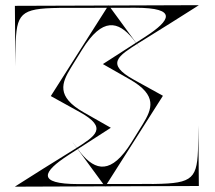

<svg xmlns="http://www.w3.org/2000/svg" viewBox="-20 -711 816 730"><path d="M736.1 -3.8C736 -3.8 736 -3.8 736 -3.8C736 -4.5 736 -5.2 736 -5.8C735.7 -62.6 734.5 -177 734.1 -233.8C734 -226.3 733.9 -218.9 733.8 -211.4C733.8 -211.1 733.8 -210.7 733.8 -210.3C733.7 -202.2 733.7 -194.4 733.6 -186.9C732.4 -43.5 725.5 -16.7 595.2 -12.3C593.9 -12.3 592.6 -12.2 591.4 -12.2C589.1 -12.1 586.9 -12 584.5 -12C583.2 -12 581.9 -12 580.5 -11.9C574.8 -11.8 569.2 -11.6 563.5 -11.5C558.4 -11.5 553.2 -11.6 548 -11.6C548 -11.6 548 -11.6 548 -11.6C467.1 -11.6 372.1 -11.1 278.7 -11.1C278.7 -11.1 278.7 -11.1 278.7 -11.1C114.1 -11.1 145.8 -59.8 237.7 -119.7C239.2 -120.7 240.6 -121.6 242.1 -122.6C302.1 -161.1 360.7 -198.8 401.4 -225.2C399.3 -226.4 397.2 -227.6 395.1 -228.8C363.1 -247 331 -265.2 298.9 -283.5C298.9 -283.5 298.8 -283.5 298.7 -283.6C192.4 -344.2 214.6 -396.1 249.6 -453.4C251.9 -457.3 254.3 -461.1 256.7 -465C268.2 -483.6 280 -502.4 291.6 -521.2C291.9 -521.7 292.2 -522.2 292.5 -522.6C369.3 -646.6 429.9 -631 485 -563.6C490.1 -556.9 495.2 -550.2 500.3 -543.5C506.3 -535.6 512.3 -527.7 518.3 -519.7C492.4 -555.1 466.6 -590.4 440.7 -625.8C440.1 -626.6 439.5 -627.4 438.9 -628.3C438.8 -628.4 438.8 -628.5 438.7 -628.6C423.9 -648.7 409.2 -668.9 394.4 -689.1C393.9 -689.9 393.4 -690.6 392.8 -691.3C392.3 -690.5 391.9 -689.8 391.4 -689C330.5 -594.3 236.8 -445.1 175.4 -349.3C174.6 -348.1 173.9 -347 173.2 -345.8C174.4 -345.1 175.6 -344.4 176.8 -343.7C212.2 -324.1 247.7 -304.5 283.1 -284.9C283.2 -284.9 283.3 -284.9 283.3 -284.8C393.2 -224 342.7 -194 265.1 -144.7C264.7 -144.5 264.3 -144.3 263.9 -144C185.9 -95.6 100.9 -42.9 49.4 -9.6C49.4 -9.6 36.5 -1.3 36.5 -1.3C41.6 -1.3 46.7 -1.3 51.8 -1.3C265.6 -1.5 520.3 -3.8 734.1 -3.8C734.7 -3.8 735.4 -3.8 736.1 -3.8ZM36.5 -688.8C36.5 -688.8 36.5 -688.8 36.6 -688.8C36.6 -688.1 36.6 -687.4 36.6 -686.8C36.8 -630 38.1 -515.6 38.5 -458.8C38.6 -466.3 38.7 -473.7 38.7 -481.2C38.7 -481.5 38.7 -481.9 38.7 -482.3C38.8 -490.4 38.9 -498.2 39 -505.7C40.2 -649.1 47.1 -675.9 177.4 -680.3C178.6 -680.3 179.9 -680.4 181.2 -680.4C183.5 -680.5 185.7 -680.6 188 -680.6C189.4 -680.6 190.7 -680.6 192.1 -680.6C197.7 -680.8 203.4 -680.9 209.1 -681.1C214.2 -681.1 219.3 -681 224.6 -681C224.6 -681 224.6 -681 224.6 -681C305.5 -681 400.5 -681.5 493.8 -681.5C493.9 -681.5 493.9 -681.5 493.9 -681.5C658.5 -681.5 626.8 -632.7 534.9 -572.9C533.4 -571.9 532 -571 530.5 -570C470.5 -531.5 411.9 -493.7 371.2 -467.4C373.3 -466.2 375.4 -465 377.4 -463.8C409.5 -445.6 441.6 -427.4 473.6 -409.1C473.7 -409.1 473.8 -409.1 473.8 -409C580.2 -348.4 557.9 -296.5 523 -239.1C520.7 -235.3 518.3 -231.5 515.8 -227.5C504.4 -209 492.6 -190.2 480.9 -171.3C480.7 -170.9 480.4 -170.4 480.1 -170C403.3 -46 342.7 -61.6 287.6 -129C282.5 -135.7 277.4 -142.4 272.3 -149.1C266.3 -157 260.3 -164.9 254.3 -172.8C280.2 -137.5 306 -102.2 331.8 -66.8C332.4 -66 333 -65.2 333.6 -64.3C333.7 -64.2 333.8 -64.1 333.9 -64C348.6 -43.8 363.4 -23.7 378.2 -3.5C378.7 -2.7 379.2 -2 379.7 -1.3C380.2 -2 380.7 -2.8 381.2 -3.6C442.1 -98.3 535.8 -247.4 597.2 -343.3C597.9 -344.5 598.7 -345.6 599.4 -346.8C598.2 -347.5 597 -348.2 595.8 -348.9C560.3 -368.5 524.9 -388.1 489.5 -407.6C489.4 -407.7 489.3 -407.7 489.2 -407.8C379.4 -468.5 429.9 -498.5 507.5 -547.8C507.9 -548.1 508.3 -548.3 508.7 -548.5C586.6 -597 671.7 -649.7 723.2 -683C723.2 -683 736.1 -691.3 736.1 -691.3C731 -691.3 725.9 -691.3 720.8 -691.3C507 -691.1 252.3 -688.8 38.5 -688.8C37.9 -688.8 37.2 -688.8 36.5 -688.8Z"/></svg>

Font: Stal Type
Style: Glyph
Weight: 400
Version: Version 1.0